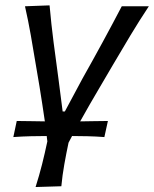

<svg xmlns="http://www.w3.org/2000/svg" viewBox="-20 -520 589 734"><path d="M31 4 44 -57.5Q72.5 -57 99.5 -56.8Q126.5 -56.5 151.5 -56Q146.5 -91.5 141.2 -124.8Q136 -158 131 -189.5L116.5 -275Q107.5 -329.5 97.8 -385.2Q88 -441 75.5 -496L169.5 -499.5Q176 -427 184.8 -358.8Q193.5 -290.5 203.5 -218.5L219.5 -94H228L295.5 -220Q335.5 -291 373 -360Q410.5 -429 445.5 -496H549Q512.5 -441 478.5 -384.5Q444.5 -328 412 -272.5L359.5 -183Q341 -151.5 323 -120.5Q305 -89.5 286.5 -56Q311 -56.5 337.5 -56.8Q364 -57 392.5 -57.5L379 4Q346 1.5 314.8 0.8Q283.5 0 255.5 0Q249 12.5 242 25.5Q233 68 225.8 108.8Q218.5 149.5 214.5 192L116 195Q130 151 140.8 108.2Q151.5 65.5 161 20.5Q160 10.5 158.5 0Q130 0 97.8 0.8Q65.5 1.5 31 4Z"/></svg>

Font: Commissioner Flair
Style: Italic
Weight: 400
Italic angle: -12°
Designer: Kostas Bartsokas
Foundry: Kostas Bartsokas
Version: Version 1.000; ttfautohint (v1.8.3)